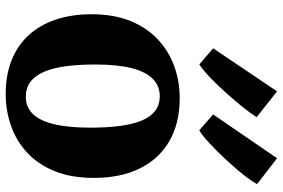

<svg xmlns="http://www.w3.org/2000/svg" viewBox="-172 -762 944 640"><g transform="rotate(90 300.0 -442.0)"><path d="M27.5 -275Q27.5 -349.5 50 -404.8Q72.5 -460 111.8 -496.5Q151 -533 201.2 -551Q251.5 -569 306.5 -569Q390.5 -569 450 -534.8Q509.5 -500.5 541.2 -436.5Q573 -372.5 573 -283Q573 -207 550.2 -151.5Q527.5 -96 488.2 -60Q449 -24 398.8 -6.5Q348.5 11 293 11Q230.5 11 181.2 -8.5Q132 -28 97.8 -65Q63.5 -102 45.5 -155.2Q27.5 -208.5 27.5 -275ZM302.5 -56Q336.5 -56 359.2 -78.8Q382 -101.5 393.8 -149.5Q405.5 -197.5 405.5 -271.5Q405.5 -327 399.8 -370Q394 -413 381.8 -442.5Q369.5 -472 349.5 -487.2Q329.5 -502.5 300.5 -502.5Q266.5 -502.5 243 -479.5Q219.5 -456.5 207.2 -409Q195 -361.5 195 -286.5Q195 -230.5 201 -187.5Q207 -144.5 220 -115.2Q233 -86 253.2 -71Q273.5 -56 302.5 -56ZM414 -634.5 361.5 -680.5 507.5 -893.5 593.5 -827Q584 -808.5 561.8 -780.5Q539.5 -752.5 511.8 -722.8Q484 -693 458.2 -669Q432.5 -645 415 -634.5ZM194.5 -634.5 141 -680.5 284.5 -893.5 370.5 -825.5Q358.5 -806 336 -778Q313.5 -750 287 -720.8Q260.5 -691.5 236 -668.2Q211.5 -645 195 -634.5Z"/></g></svg>

Font: Merriweather 20pt ExtraBold
Style: Regular
Weight: 800
Version: Version 2.100